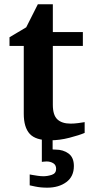

<svg xmlns="http://www.w3.org/2000/svg" viewBox="-20 -636 415 887"><path d="M371.1 -22Q345.7 -11.2 300.5 0.5Q255.4 12.2 210.9 12.2Q144.5 12.2 117.2 -17.8Q89.8 -47.9 89.8 -110.8V-423.8H23.9V-463.9L101.1 -509.8L154.8 -616.2H224.1V-487.8H362.8V-423.8H224.1V-151.9Q224.1 -104 245.1 -84.5Q266.1 -64.9 306.2 -64.9Q323.2 -64.9 341.8 -67.4Q360.4 -69.8 371.1 -71.8ZM321.3 130.9Q321.3 179.7 286.4 205.3Q251.5 231 198.2 231Q167.5 231 142.3 225.6Q117.2 220.2 117.2 220.2V169.9Q117.2 169.9 127.9 171.9Q138.7 173.8 153.6 176Q168.5 178.2 180.2 178.2Q199.7 178.2 219.5 171.6Q239.3 165 239.3 144Q239.3 126 225.8 117.9Q212.4 109.9 195.3 109.9Q189.9 109.9 181.6 110.8Q173.3 111.8 173.3 111.8V-25.4H223.1V54.2Q223.1 54.2 226.3 54.7Q229.5 55.2 237.3 55.2Q272 55.2 296.6 73.2Q321.3 91.3 321.3 130.9Z"/></svg>

Font: Charis
Style: Bold
Weight: 700
Designer: Walt Agee, Miriam Martin, Annie Olsen, Victor Gaultney, Lorna Priest, Alan Ward, Bob Hallissy, Martin Hosken, Sharon Cor
Foundry: SIL Global
Version: Version 7.000